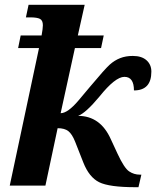

<svg xmlns="http://www.w3.org/2000/svg" viewBox="-20 -780 656 807"><path d="M335.9 -759.8 307.1 -630.9H416L404.8 -578.1H294.9L234.9 -304.2Q264.6 -304.2 310.1 -357.9L358.9 -416Q421.4 -490.7 441.4 -508.5Q461.4 -526.4 484.9 -535.6Q508.3 -544.9 538.1 -544.9Q575.7 -544.9 595.9 -526.6Q616.2 -508.3 616.2 -479Q616.2 -399.9 543 -399.9Q543 -457 502.9 -457Q464.4 -457 397.9 -374Q339.8 -304.2 308.1 -293Q401.9 -293 445.8 -194.8L474.1 -133.8Q502 -73.7 522.5 -59.8Q543 -45.9 567.9 -45.9H574.2L562 6.8H548.8Q439 6.8 396.7 -14.2Q354.5 -35.2 330.1 -97.2L295.9 -184.1Q283.2 -216.3 267.3 -228.8Q251.5 -241.2 222.2 -241.2L170.9 0H21L144 -578.1H56.2L66.9 -630.9H154.8Q160.2 -660.6 160.2 -673.8Q160.2 -694.3 147.9 -700.7Q135.7 -707 106.9 -707H88.9L100.1 -759.8Z"/></svg>

Font: Droid Serif
Style: Bold Italic
Weight: 700
Italic angle: -12°
Designer: Monotype Design team
Foundry: Monotype Imaging Inc.
Version: Version 1.03